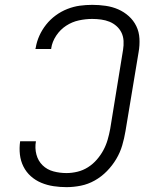

<svg xmlns="http://www.w3.org/2000/svg" viewBox="-20 -763 640 791"><path d="M254 8Q227 8 200.5 4Q174 0 150 -10Q126 -20 107 -37Q88 -54 76.5 -77Q65 -100 62 -126.5Q59 -153 63 -181H128Q123 -153 130 -126.5Q137 -100 155.5 -82Q174 -64 200 -57Q226 -50 254 -50Q276 -50 299 -55.5Q322 -61 342.5 -74Q363 -87 379 -105.5Q395 -124 406 -144.5Q417 -165 423.5 -187.5Q430 -210 434 -232L487 -558Q490 -576 489 -594.5Q488 -613 480.5 -628.5Q473 -644 460 -655.5Q447 -667 431 -673.5Q415 -680 396.5 -682.5Q378 -685 360 -685Q333 -685 305 -679Q277 -673 252.5 -657Q228 -641 211.5 -616Q195 -591 191 -564Q191 -563 191 -562Q191 -561 190 -561H126Q126 -562 126 -563Q126 -564 127 -565Q131 -591 142 -615.5Q153 -640 170 -661.5Q187 -683 209.5 -699.5Q232 -716 257.5 -726Q283 -736 308.5 -739.5Q334 -743 360 -743Q388 -743 415.5 -739Q443 -735 467 -724.5Q491 -714 510.5 -696.5Q530 -679 541.5 -655.5Q553 -632 554.5 -604Q556 -576 551 -548L497 -223Q492 -193 483.5 -164Q475 -135 459 -108Q443 -81 420.5 -58Q398 -35 370.5 -19.5Q343 -4 313 2Q283 8 254 8Z"/></svg>

Font: Iosevka SS04 Lt Ex Obl
Style: Regular
Weight: 300
Width: 7
Italic angle: -9°
Monospace: yes
Designer: Belleve Invis
Foundry: Belleve Invis
Version: Version 19.0.0; ttfautohint (v1.8.4)